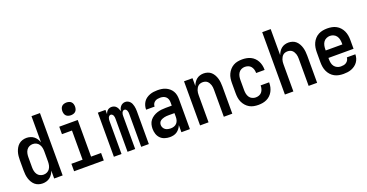

<svg xmlns="http://www.w3.org/2000/svg" viewBox="-34 -1432 4068 2127"><g transform="rotate(-20 2000.0 -368.5)"><path d="M204 8Q179 8 155.5 0.5Q132 -7 114 -22.5Q96 -38 83.5 -59.5Q71 -81 64 -104Q57 -127 54.5 -151.5Q52 -176 52 -200V-320Q52 -344 54.5 -368.5Q57 -393 64 -416Q71 -439 83.5 -460.5Q96 -482 114 -497.5Q132 -513 155.5 -520.5Q179 -528 204 -528Q226 -528 248.5 -521.5Q271 -515 289 -501Q307 -487 319.5 -468Q332 -449 340 -427V-735H440V0H340V-93Q332 -71 319.5 -52Q307 -33 289 -19Q271 -5 248.5 1.5Q226 8 204 8ZM246 -80Q268 -80 287.5 -89.5Q307 -99 319 -117Q331 -135 335.5 -156.5Q340 -178 340 -200V-320Q340 -342 335.5 -363.5Q331 -385 319 -403Q307 -421 287.5 -430.5Q268 -440 246 -440Q224 -440 204.5 -430.5Q185 -421 173 -403Q161 -385 156.5 -363.5Q152 -342 152 -320V-200Q152 -178 156.5 -156.5Q161 -135 173 -117Q185 -99 204.5 -89.5Q224 -80 246 -80Z M575 0V-88H707V-432H589V-520H807V-88H925V0ZM755 -595Q740 -595 725 -599.5Q710 -604 699.5 -614.5Q689 -625 684.5 -640Q680 -655 680 -670Q680 -685 684.5 -700Q689 -715 699.5 -725.5Q710 -736 725 -740.5Q740 -745 755 -745Q770 -745 785 -740.5Q800 -736 810.5 -725.5Q821 -715 825.5 -700Q830 -685 830 -670Q830 -655 825.5 -640Q821 -625 810.5 -614.5Q800 -604 785 -599.5Q770 -595 755 -595Z M1044 0V-520H1134V-470Q1138 -482 1144.5 -492.5Q1151 -503 1160.5 -511.5Q1170 -520 1182.5 -524Q1195 -528 1207 -528Q1223 -528 1237.5 -522Q1252 -516 1262 -504.5Q1272 -493 1278.5 -478.5Q1285 -464 1289 -449Q1292 -464 1298 -478Q1304 -492 1314 -503.5Q1324 -515 1338.5 -521.5Q1353 -528 1368 -528Q1384 -528 1398.5 -521.5Q1413 -515 1423.5 -503.5Q1434 -492 1440 -478Q1446 -464 1449.5 -448.5Q1453 -433 1454.5 -418Q1456 -403 1456 -387V0H1366V-387Q1366 -397 1365 -407Q1364 -417 1360 -426.5Q1356 -436 1348.5 -443Q1341 -450 1331 -450Q1321 -450 1313 -443Q1305 -436 1301 -426.5Q1297 -417 1296 -407Q1295 -397 1295 -387V0H1205V-387Q1205 -397 1204 -407Q1203 -417 1199 -426.5Q1195 -436 1187 -443Q1179 -450 1169 -450Q1159 -450 1151.5 -443Q1144 -436 1140 -426.5Q1136 -417 1135 -407Q1134 -397 1134 -387V0Z M1703 8Q1673 8 1643 -1.5Q1613 -11 1592 -32.5Q1571 -54 1561.5 -83.5Q1552 -113 1552 -144Q1552 -170 1558.5 -195.5Q1565 -221 1581 -241.5Q1597 -262 1619.5 -276.5Q1642 -291 1666.5 -299Q1691 -307 1717 -310Q1743 -313 1769 -313H1840V-354Q1840 -372 1834 -389Q1828 -406 1815 -418Q1802 -430 1784.5 -435Q1767 -440 1749 -440Q1733 -440 1717 -437Q1701 -434 1687.5 -425Q1674 -416 1666 -401.5Q1658 -387 1658 -371V-368H1558V-373Q1558 -396 1565 -418.5Q1572 -441 1585 -460Q1598 -479 1617.5 -492.5Q1637 -506 1658.5 -514Q1680 -522 1703 -525Q1726 -528 1749 -528Q1773 -528 1797.5 -524.5Q1822 -521 1844.5 -511Q1867 -501 1886 -485Q1905 -469 1917.5 -448Q1930 -427 1935 -402.5Q1940 -378 1940 -354V0H1840V-83Q1832 -63 1818.5 -45Q1805 -27 1787 -14.5Q1769 -2 1747 3Q1725 8 1703 8ZM1746 -80Q1765 -80 1784 -86.5Q1803 -93 1816 -107.5Q1829 -122 1834.5 -141Q1840 -160 1840 -180V-225H1769Q1756 -225 1743.5 -224Q1731 -223 1718.5 -220Q1706 -217 1694 -212Q1682 -207 1672 -199Q1662 -191 1657 -178.5Q1652 -166 1652 -153Q1652 -137 1660 -121.5Q1668 -106 1681.5 -96.5Q1695 -87 1712 -83.5Q1729 -80 1746 -80Z M2060 0V-520H2160V-428Q2168 -449 2180 -468Q2192 -487 2209.5 -501Q2227 -515 2248.5 -521.5Q2270 -528 2292 -528Q2316 -528 2339.5 -520.5Q2363 -513 2380.5 -497Q2398 -481 2410 -459.5Q2422 -438 2428.5 -415Q2435 -392 2437.5 -368Q2440 -344 2440 -320V0H2340V-320Q2340 -334 2338.5 -348Q2337 -362 2332.5 -375.5Q2328 -389 2320.5 -401.5Q2313 -414 2302.5 -423Q2292 -432 2278 -436Q2264 -440 2250 -440Q2236 -440 2222 -436Q2208 -432 2197.5 -423Q2187 -414 2179.5 -401.5Q2172 -389 2167.5 -375.5Q2163 -362 2161.5 -348Q2160 -334 2160 -320V0Z M2747 8Q2720 8 2693 3Q2666 -2 2642.5 -15.5Q2619 -29 2601 -49.5Q2583 -70 2571.5 -94.5Q2560 -119 2556 -146Q2552 -173 2552 -200V-320Q2552 -347 2556 -374Q2560 -401 2571.5 -425.5Q2583 -450 2601 -470.5Q2619 -491 2642.5 -504.5Q2666 -518 2693 -523Q2720 -528 2747 -528Q2773 -528 2798 -523.5Q2823 -519 2846 -508Q2869 -497 2887.5 -479Q2906 -461 2918 -438.5Q2930 -416 2936 -391Q2942 -366 2942 -340V-333H2842V-337Q2842 -357 2836 -376.5Q2830 -396 2817.5 -411Q2805 -426 2786 -433Q2767 -440 2747 -440Q2725 -440 2705 -430.5Q2685 -421 2673 -403Q2661 -385 2656.5 -363.5Q2652 -342 2652 -320V-200Q2652 -178 2656.5 -156.5Q2661 -135 2673 -117Q2685 -99 2705 -89.5Q2725 -80 2747 -80Q2767 -80 2786 -87Q2805 -94 2817.5 -109Q2830 -124 2836 -143.5Q2842 -163 2842 -183V-187H2942V-180Q2942 -154 2936 -129Q2930 -104 2918 -81.5Q2906 -59 2887.5 -41Q2869 -23 2846 -12Q2823 -1 2798 3.5Q2773 8 2747 8Z M3060 0V-735H3160V-428Q3168 -449 3180 -468Q3192 -487 3209.5 -501Q3227 -515 3248.5 -521.5Q3270 -528 3292 -528Q3316 -528 3339.5 -520.5Q3363 -513 3380.5 -497Q3398 -481 3410 -459.5Q3422 -438 3428.5 -415Q3435 -392 3437.5 -368Q3440 -344 3440 -320V0H3340V-320Q3340 -334 3338.5 -348Q3337 -362 3332.5 -375.5Q3328 -389 3320.5 -401.5Q3313 -414 3302.5 -423Q3292 -432 3278 -436Q3264 -440 3250 -440Q3236 -440 3222 -436Q3208 -432 3197.5 -423Q3187 -414 3179.5 -401.5Q3172 -389 3167.5 -375.5Q3163 -362 3161.5 -348Q3160 -334 3160 -320V0Z M3750 8Q3723 8 3696 3Q3669 -2 3645 -15Q3621 -28 3602.5 -48.5Q3584 -69 3572.5 -94Q3561 -119 3556.5 -146Q3552 -173 3552 -200V-320Q3552 -347 3556.5 -374Q3561 -401 3572.5 -426Q3584 -451 3602.5 -471.5Q3621 -492 3645 -505Q3669 -518 3696 -523Q3723 -528 3750 -528Q3777 -528 3804 -523Q3831 -518 3855 -505Q3879 -492 3897.5 -471.5Q3916 -451 3927.5 -426Q3939 -401 3943.5 -374Q3948 -347 3948 -320V-216H3652V-200Q3652 -178 3656.5 -156Q3661 -134 3674 -116.5Q3687 -99 3707.5 -89.5Q3728 -80 3750 -80Q3767 -80 3783.5 -83Q3800 -86 3814 -95.5Q3828 -105 3836.5 -120Q3845 -135 3846 -152H3946Q3946 -128 3939 -105Q3932 -82 3918 -62.5Q3904 -43 3884.5 -29Q3865 -15 3843 -6.5Q3821 2 3797 5Q3773 8 3750 8ZM3848 -304V-320Q3848 -342 3843 -364Q3838 -386 3825.5 -403.5Q3813 -421 3792.5 -430.5Q3772 -440 3750 -440Q3728 -440 3707.5 -430.5Q3687 -421 3674.5 -403.5Q3662 -386 3657 -364Q3652 -342 3652 -320V-304Z"/></g></svg>

Font: Iosevka Semibold
Style: Regular
Weight: 600
Monospace: yes
Designer: Belleve Invis
Foundry: Belleve Invis
Version: Version 33.2.3; ttfautohint (v1.8.4)